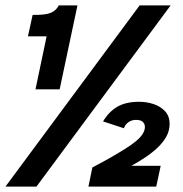

<svg xmlns="http://www.w3.org/2000/svg" viewBox="-23 -688 675 708"><path d="M107.9 -358.7 148.9 -554.1H80.1L97.3 -633Q142.8 -632.3 163.1 -640.2Q183.4 -648.1 193.8 -668H262.6L197 -358.7ZM-2.8 0 491.8 -668H606.1L111.5 0ZM303.1 0 317.6 -70.5Q354.7 -89.8 385 -107.2Q415.3 -124.6 439.2 -139.6Q463 -154.6 479 -168Q495.1 -181.4 503.2 -194.4Q511.3 -207.5 511.3 -219.7Q511.3 -231.5 503.4 -238.7Q495.6 -245.9 478.6 -245.9Q462.1 -245.9 450.3 -237.2Q438.5 -228.6 433.7 -215.1L357 -240.3Q379 -276.8 410.3 -294.8Q441.6 -312.7 490.2 -312.7Q517.5 -312.7 543.2 -304.3Q568.9 -295.8 585.6 -277.9Q602.4 -260 602.4 -231.2Q602.4 -205.7 590.2 -183.9Q577.9 -162.2 557.8 -143.3Q537.8 -124.4 512.8 -107.7Q487.8 -91.1 461.3 -76.5H569.5L553.2 0Z"/></svg>

Font: Atkinson Hyperlegible Mono ExtraLight
Style: Italic
Weight: 200
Italic angle: -12°
Monospace: yes
Designer: Elliott Scott, Megan Eiswerth, Linus Boman, Theodore Petrosky, Letters from Sweden
Foundry: Applied Design Works, Letters from Sweden
Version: Version 2.001